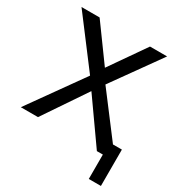

<svg xmlns="http://www.w3.org/2000/svg" viewBox="-198 -833 1070 1139"><g transform="rotate(30 337.5 -264.0)"><path d="M14.2 0 275.9 -367.2V-368.2L28.8 -694.8H152.8L329.1 -452.1L498 -694.8H615.2L381.8 -368.2V-367.2L598.1 -82H659.2V167H576.2V0H535.2L329.1 -292L131.8 0Z"/></g></svg>

Font: CMU Bright
Style: SemiBold
Weight: 600
Version: Version 0.7.0